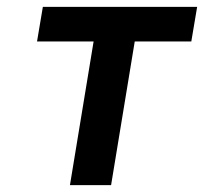

<svg xmlns="http://www.w3.org/2000/svg" viewBox="-20 -540 640 560"><path d="M184 0 253 -419H88L105 -520H555L538 -419H373L304 0Z"/></svg>

Font: Iosevka Extended Oblique
Style: Bold
Weight: 700
Width: 7
Italic angle: -9°
Monospace: yes
Designer: Belleve Invis
Foundry: Belleve Invis
Version: Version 32.5.0; ttfautohint (v1.8.4)